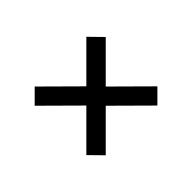

<svg xmlns="http://www.w3.org/2000/svg" viewBox="-79 -645 707 707"><g transform="rotate(45 275.0 -291.0)"><path d="M140 -106 90 -156 224 -291 95 -420 146 -470 275 -341 409 -476 459 -426 325 -291 454 -162 403 -112 274 -241Z"/></g></svg>

Font: DM Sans 36pt
Style: Regular
Weight: 400
Designer: Colophon Foundry, Jonny Pinhorn
Foundry: Colophon Foundry
Version: Version 4.004;gftools[0.9.30]